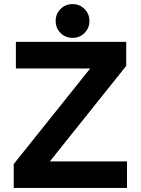

<svg xmlns="http://www.w3.org/2000/svg" viewBox="-20 -930 696 950"><path d="M58.6 -722.7H604.5V-604L226.6 -131.3H608.4V0H47.9V-118.2L426.3 -591.3H58.6ZM255.4 -826.2Q255.4 -861.3 279.5 -885.5Q303.7 -909.7 338.9 -909.7Q374 -909.7 398.2 -885.5Q422.4 -861.3 422.4 -826.2Q422.4 -791 398.2 -766.8Q374 -742.7 338.9 -742.7Q303.7 -742.7 279.5 -766.8Q255.4 -791 255.4 -826.2Z"/></svg>

Font: Giphurs
Style: Bold
Weight: 700
Version: Version 0.920; ttfautohint (v1.8.4.7-5d5b)